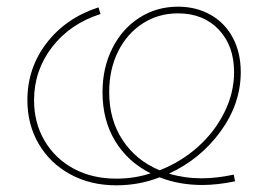

<svg xmlns="http://www.w3.org/2000/svg" viewBox="-20 -547 825 575"><path d="M584 -13Q628 -13 680 -24L684 -4Q631 7 586 7Q516 7 458 -16Q397 8 328 8Q251 8 190.5 -25Q130 -58 96 -116Q62 -174 62 -247Q62 -343 119.5 -418Q177 -493 275 -525L281 -505Q190 -476 136 -406Q82 -336 82 -247Q82 -179 113.5 -125.5Q145 -72 200.5 -42Q256 -12 328 -12Q383 -12 431 -28Q363 -62 325 -124.5Q287 -187 287 -271Q287 -344 316.5 -402.5Q346 -461 397.5 -494Q449 -527 513 -527Q568 -527 611 -502.5Q654 -478 677.5 -433.5Q701 -389 701 -331Q701 -237 641 -154Q581 -71 486 -27Q533 -13 584 -13ZM458 -37Q522 -62 572.5 -107Q623 -152 652 -210.5Q681 -269 681 -331Q681 -410 635 -458.5Q589 -507 513 -507Q454 -507 407 -476.5Q360 -446 333.5 -392.5Q307 -339 307 -271Q307 -188 347.5 -127Q388 -66 458 -37Z"/></svg>

Font: Montserrat Alternates Thin
Style: Italic
Weight: 250
Italic angle: -11.3°
Designer: Julieta Ulanovsky
Foundry: Julieta Ulanovsky
Version: Version 7.200